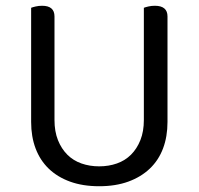

<svg xmlns="http://www.w3.org/2000/svg" viewBox="-20 -633 689 666"><path d="M561 -210Q561 -159 545.5 -118Q530 -77 499.5 -48Q469 -19 425 -3Q381 13 324 13Q267 13 223 -3Q179 -19 149 -48Q119 -77 103.5 -118Q88 -159 88 -210V-606Q93 -608 103.5 -610.5Q114 -613 126 -613Q169 -613 169 -576V-217Q169 -177 181 -147Q193 -117 213.5 -96.5Q234 -76 262.5 -66Q291 -56 324 -56Q357 -56 385.5 -66Q414 -76 434.5 -96.5Q455 -117 467 -147Q479 -177 479 -217V-606Q484 -608 494.5 -610.5Q505 -613 517 -613Q561 -613 561 -576V-210Z"/></svg>

Font: Baloo Thambi 2
Style: Regular
Weight: 400
Designer: Aadarsh Rajan and Ek Type
Foundry: Ek Type
Version: Version 1.640;hotconv 1.0.111;makeotfexe 2.5.65597; ttfautoh